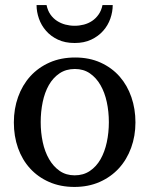

<svg xmlns="http://www.w3.org/2000/svg" viewBox="-20 -719 584 751"><path d="M405.8 -241.2Q405.8 -282.2 397.7 -319.8Q389.6 -357.4 373 -386.2Q356.4 -415 331.5 -432.1Q306.6 -449.2 272.9 -449.2Q238.3 -449.2 212.9 -432.1Q187.5 -415 171.1 -386.2Q154.8 -357.4 147 -319.8Q139.2 -282.2 139.2 -241.2Q139.2 -200.7 147.2 -163.1Q155.3 -125.5 171.9 -96.7Q188.5 -67.9 213.4 -50.5Q238.3 -33.2 272 -33.2Q306.2 -33.2 331.5 -50.3Q356.9 -67.4 373.3 -96.2Q389.6 -125 397.7 -162.6Q405.8 -200.2 405.8 -241.2ZM509.8 -240.2Q509.8 -187 492.9 -140.9Q476.1 -94.7 445.1 -60.8Q414.1 -26.9 369.9 -7.3Q325.7 12.2 271 12.2Q216.3 12.2 172.4 -7.1Q128.4 -26.4 97.7 -60.1Q66.9 -93.8 50.5 -139.9Q34.2 -186 34.2 -240.2Q34.2 -293.5 50.8 -339.8Q67.4 -386.2 98.6 -420.7Q129.9 -455.1 174.1 -474.6Q218.3 -494.1 273.9 -494.1Q329.6 -494.1 373.5 -474.1Q417.5 -454.1 447.8 -419.7Q478 -385.3 493.9 -339.1Q509.8 -293 509.8 -240.2ZM420.9 -699.2Q420.9 -672.9 411.6 -646.2Q402.3 -619.6 383.5 -598.4Q364.7 -577.1 336.9 -564Q309.1 -550.8 272 -550.8Q234.4 -550.8 206.5 -564Q178.7 -577.1 160.2 -598.4Q141.6 -619.6 132.3 -646.2Q123 -672.9 123 -699.2H162.1Q166.5 -677.7 177.2 -662.4Q188 -647 203.1 -637.2Q218.3 -627.4 235.8 -622.8Q253.4 -618.2 272 -618.2Q290.5 -618.2 308.1 -622.8Q325.7 -627.4 340.3 -637.2Q355 -647 365.7 -662.4Q376.5 -677.7 380.9 -699.2Z"/></svg>

Font: Charis SIL Phon
Style: Regular
Weight: 400
Foundry: SIL International
Version: Version 5.000